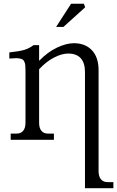

<svg xmlns="http://www.w3.org/2000/svg" viewBox="-20 -747 626 1026"><path d="M189 -90.8Q189 -63 201.2 -48.1Q213.4 -33.2 235.8 -33.2H268.1V0H37.1V-33.2H68.8Q91.3 -33.2 103.8 -48.1Q116.2 -63 116.2 -90.8V-368.2Q116.2 -386.2 115.2 -397Q114.3 -407.7 110.6 -416.3Q106.9 -424.8 101.8 -428.5Q96.7 -432.1 85.7 -434.3Q74.7 -436.5 62.7 -436Q50.8 -435.5 29.8 -434.1V-466.8Q84 -472.7 110.6 -480.7Q137.2 -488.8 159.2 -505.9H189V-421.9Q234.4 -468.8 284.2 -492.4Q334 -516.1 375 -516.1Q435.5 -516.1 471.2 -478.5Q506.8 -440.9 506.8 -371.1V168Q506.8 195.8 519.3 210.9Q531.7 226.1 554.2 226.1H585.9V258.8H434.1V-361.8Q434.1 -410.6 411.4 -435.8Q388.7 -460.9 344.2 -460.9Q310.5 -460.9 268.8 -439.5Q227.1 -418 189 -377ZM279.8 -603 359.9 -727.1H428.2L435.1 -708L318.8 -603Z"/></svg>

Font: LT Superior Serif
Style: Regular
Weight: 400
Designer: Daniel Lyons
Foundry: LyonsType
Version: Version 2.120;FEAKit 1.0